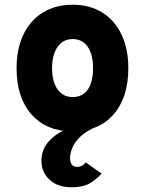

<svg xmlns="http://www.w3.org/2000/svg" viewBox="-20 -543 612 811"><path d="M287 12Q177 12 113.5 -59.2Q50 -130.5 50 -255Q50 -337 79 -397.2Q108 -457.5 161.2 -490.2Q214.5 -523 287 -523Q359 -523 411.8 -490.2Q464.5 -457.5 493.2 -397.5Q522 -337.5 522 -255Q522 -130.5 459.2 -59.2Q396.5 12 287 12ZM287 -133Q328.5 -133 350.8 -164.8Q373 -196.5 373 -255Q373 -313.5 350.2 -345.8Q327.5 -378 287 -378Q246.5 -378 223.2 -345Q200 -312 200 -255Q200 -198 223.2 -165.5Q246.5 -133 287 -133ZM281 248Q223.5 248 189.2 216.2Q155 184.5 155 136Q155 85 191.8 48Q228.5 11 292 -10H393Q347 8.5 321.5 32.2Q296 56 286 80.2Q276 104.5 276 124Q276 145 284.5 153.5Q293 162 305 162Q328 162 342 143L409 190Q395.5 206.5 366 227.2Q336.5 248 281 248Z"/></svg>

Font: Overpass Black
Style: Regular
Weight: 900
Designer: Delve Withrington, Dave Bailey, Thomas Jockin
Foundry: Delve Fonts LLC
Version: Version 4.000; ttfautohint (v1.8.3)